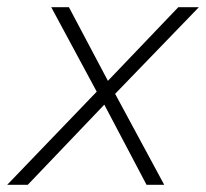

<svg xmlns="http://www.w3.org/2000/svg" viewBox="-64 -512 571 532"><path d="M-44 0 204 -258 78 -492H127L235 -288L430 -492H487L255 -252L391 0H342L225 -222L13 0Z"/></svg>

Font: Red Hat Display
Style: Italic
Weight: 300
Italic angle: -12°
Designer: Pentagram, MCKL
Foundry: Pentagram, MCKL
Version: Version 1.023